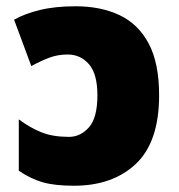

<svg xmlns="http://www.w3.org/2000/svg" viewBox="-20 -583 570 613"><path d="M221 -563Q302 -563 362 -534.5Q422 -506 455 -443.5Q488 -381 488 -279Q488 -130 414 -60Q340 10 216 10Q155 10 116.5 -1Q78 -12 40 -38V-202Q76 -175 112.5 -160.5Q149 -146 200 -146Q237 -146 264 -176.5Q291 -207 291 -279Q291 -347 264 -378Q237 -409 196 -409Q164 -409 136.5 -398.5Q109 -388 80 -372L25 -520Q58 -539 107 -551Q156 -563 221 -563Z"/></svg>

Font: Noto Sans Black
Style: Regular
Weight: 900
Designer: Monotype Design Team
Foundry: Monotype Imaging Inc.
Version: Version 2.007